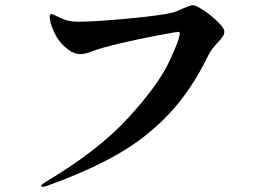

<svg xmlns="http://www.w3.org/2000/svg" viewBox="-20 -711 1040 742"><path d="M139 7Q139 3 158 -9Q361 -130 476 -256Q591 -382 633 -471Q675 -560 675 -583Q675 -588 669 -588Q663 -588 591 -574.5Q519 -561 444.5 -543.5Q370 -526 334 -512Q310 -502 291 -502Q264 -502 239 -523Q208 -547 190 -585Q172 -623 172 -646Q172 -657 179 -657Q182 -657 198 -649Q227 -635 243 -631Q259 -627 283 -627Q342 -627 472.5 -639Q603 -651 649 -663Q657 -665 668 -670Q679 -675 684 -677Q696 -682 707.5 -686.5Q719 -691 726 -691Q737 -691 767 -671Q797 -651 822 -626.5Q847 -602 847 -589Q847 -579 841 -570Q835 -561 822 -547Q812 -537 802 -524Q792 -511 785 -497Q720 -363 633.5 -271Q547 -179 434 -114.5Q321 -50 162 7Q151 11 145 11Q139 11 139 7Z"/></svg>

Font: Shippori Mincho ExtraBold
Style: Regular
Weight: 800
Designer: FONTDASU
Foundry: FONTDASU / Google Inc. / but / Adobe
Version: Version 3.110; ttfautohint (v1.8.3)